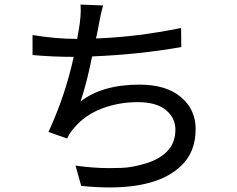

<svg xmlns="http://www.w3.org/2000/svg" viewBox="-20 -797 1040 844"><path d="M460 27Q402 27 337 20L312 -69Q391 -58 460 -58Q470 -58 514 -59Q558 -60 619 -78Q680 -96 715.5 -132.5Q751 -169 751 -227Q751 -279 709 -313.5Q667 -348 585 -348Q501 -348 427 -319.5Q353 -291 306 -235Q288 -216 275 -188L193 -217Q267 -377 304 -547Q213 -547 123 -555V-643Q225 -626 319 -626Q335 -705 335 -752L334 -777L433 -773Q422 -733 416 -697Q411 -668 402 -628Q580 -634 776 -674L777 -590Q587 -557 385 -549Q360 -426 334 -351Q430 -425 593 -425Q710 -425 775 -370.5Q840 -316 840 -230Q840 -127 775 -67Q677 27 460 27Z"/></svg>

Font: LXGW 975 Gothic SC
Style: Regular
Weight: 400
Version: Version 2.01;February 25, 2021